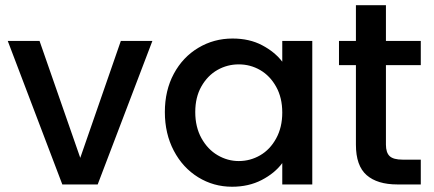

<svg xmlns="http://www.w3.org/2000/svg" viewBox="-20 -708 1665 737"><path d="M9.8 -550.8H131.8L288.1 -102.1L443.8 -550.8H564.9L355 0H219.2Z M612.8 -277.8Q612.8 -360.8 647.2 -424.8Q681.6 -488.8 741.2 -524.4Q800.8 -560.1 872.6 -560.1Q937.5 -560.1 986.1 -534.4Q1034.7 -508.8 1063.5 -471.2V-550.8H1178.7V0H1063.5V-82Q1034.7 -43 984.6 -17.1Q934.6 8.8 870.6 8.8Q799.8 8.8 740.7 -27.6Q681.6 -64 647.2 -129.4Q612.8 -194.8 612.8 -277.8ZM729.5 -277.8Q729.5 -220.7 753.2 -177.7Q776.9 -134.8 815.2 -112.3Q853.5 -89.8 896.5 -89.8Q940.4 -89.8 978.5 -111.8Q1016.6 -133.8 1040 -176.5Q1063.5 -219.2 1063.5 -275.9Q1063.5 -333 1040 -375Q1016.6 -417 978.8 -439Q940.9 -460.9 896.5 -460.9Q852.5 -460.9 814.7 -439.5Q776.9 -418 753.2 -376.5Q729.5 -335 729.5 -277.8Z M1281.2 -458V-550.8H1346.2V-688H1461.4V-550.8H1595.2V-458H1461.4V-152.8Q1461.4 -122.1 1475.8 -108.6Q1490.2 -95.2 1525.4 -95.2H1595.2V0H1505.4Q1428.2 0 1387.2 -35.9Q1346.2 -71.8 1346.2 -152.8V-458Z"/></svg>

Font: Poppins Medium
Style: Regular
Weight: 500
Designer: Ninad Kale (Devanagari), Jonny Pinhorn (Latin)
Foundry: Indian Type Foundry
Version: 4.004